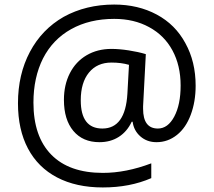

<svg xmlns="http://www.w3.org/2000/svg" viewBox="-20 -733 939 844"><path d="M795 -543Q751 -625 669 -669Q587 -713 482 -713Q358 -713 260 -659Q164 -604 111.5 -505Q59 -406 59 -279Q59 -163 103 -80Q147 3 231 47Q315 91 432 91Q551 91 645 50V-15Q534 27 432 27Q284 27 205.5 -53Q127 -133 127 -282Q127 -392 169 -476Q212 -560 293 -605Q374 -650 482 -650Q569 -650 635 -614Q702 -578 738 -511.5Q774 -445 774 -357Q774 -273 746 -220.5Q718 -168 674 -168Q609 -168 609 -255V-266L621 -495Q588 -505 546 -511.5Q504 -518 470 -518Q408 -518 360.5 -490Q313 -462 287 -411Q261 -360 261 -294Q261 -207 302.5 -157.5Q344 -108 417 -108Q466 -108 502.5 -131.5Q539 -155 559 -198H563Q568 -159 597 -133.5Q626 -108 668 -108Q718 -108 758 -140Q797 -171 818.5 -228.5Q840 -286 840 -356Q840 -462 795 -543ZM470 -458Q513 -458 547 -448L540 -321Q531 -168 430 -168Q335 -168 335 -292Q335 -370 371 -414Q407 -458 470 -458Z"/></svg>

Font: OpenSansMMV
Style: Regular
Weight: 400
Designer: Steve Matteson
Foundry: Ascender Corporation
Version: Version 4.000